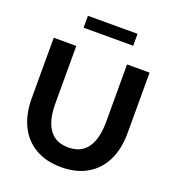

<svg xmlns="http://www.w3.org/2000/svg" viewBox="-165 -1062 1089 1204"><g transform="rotate(20 379.5 -460.0)"><path d="M699.2 -732.4V-329.6Q699.2 -222.2 660.9 -145Q622.6 -67.9 551 -26.6Q479.5 14.6 379.4 14.6Q279.8 14.6 208 -26.6Q136.2 -67.9 97.9 -145Q59.6 -222.2 59.6 -329.6V-732.4H210V-348.1Q210 -271.5 229.2 -220.2Q248.5 -168.9 286.1 -142.8Q323.7 -116.7 379.4 -116.7Q435.1 -116.7 472.7 -142.8Q510.3 -168.9 529.5 -220.2Q548.8 -271.5 548.8 -348.1V-732.4ZM544.9 -855.5H213.9V-935.1H544.9Z"/></g></svg>

Font: Kumbh Sans
Style: Bold
Weight: 700
Version: Version 1.005